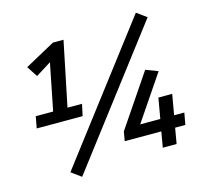

<svg xmlns="http://www.w3.org/2000/svg" viewBox="-110 -868 1120 1034"><g transform="rotate(-15 450.0 -350.5)"><path d="M169 -1 732 -740 787 -700 224 39ZM164 -341 216 -602 130 -548 91 -608 259 -700H318L244 -341H325L311 -276H55L67 -341ZM699 -87H495L504 -139L701 -430L769 -404L599 -153H711L731 -267H808L788 -153H845L833 -87H776L761 0H684Z"/></g></svg>

Font: ABeeZee
Style: Italic
Weight: 400
Italic angle: -10°
Designer: Anja Meiners
Foundry: Anja Meiners
Version: Version 1.003; ttfautohint (v1.8.3)